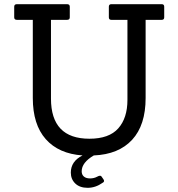

<svg xmlns="http://www.w3.org/2000/svg" viewBox="-20 -738 854 919"><path d="M590 -260V-643H513Q501 -643 501 -655V-706Q501 -718 513 -718H754Q766 -718 766 -706V-655Q766 -643 754 -643H677V-269Q677 -139 612.5 -69Q548 1 429 6Q371 40 371 82Q371 98 381.5 107Q392 116 411 116Q430 116 445.5 107.5Q461 99 466 107L475 120Q483 131 471 137Q437 161 399.5 161Q362 161 340.5 140.5Q319 120 319 88Q319 34 375 6Q261 -2 199 -72Q137 -142 137 -269V-643H61Q48 -643 48 -655V-706Q48 -718 61 -718H301Q314 -718 314 -706V-655Q314 -643 301 -643H224V-266Q224 -74 408 -74Q502 -74 546 -123.5Q590 -173 590 -260Z"/></svg>

Font: Sanchez
Style: Regular
Weight: 400
Designer: Daniel Hernández
Foundry: LatinoType
Version: Version 1.001